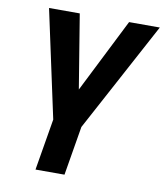

<svg xmlns="http://www.w3.org/2000/svg" viewBox="-82 -590 765 874"><g transform="rotate(10 300.0 -152.5)"><path d="M141 215 181 -23 74 -520H216L272 -178L444 -520H586L313 -12L275 215Z"/></g></svg>

Font: Iosevka Extrabold Extended
Style: Italic
Weight: 800
Width: 7
Italic angle: -9°
Monospace: yes
Designer: Belleve Invis
Foundry: Belleve Invis
Version: Version 32.5.0; ttfautohint (v1.8.4)